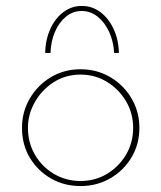

<svg xmlns="http://www.w3.org/2000/svg" viewBox="-20 -620 543 646"><path d="M54 -190Q54 -244 80.5 -289Q107 -334 151.5 -360.5Q196 -387 251 -387Q306 -387 351 -360.5Q396 -334 422.5 -289Q449 -244 449 -190Q449 -135 422.5 -90.5Q396 -46 351 -20Q306 6 251 6Q196 6 151.5 -19.5Q107 -45 80.5 -89Q54 -133 54 -190ZM74 -190Q74 -140 97.5 -99.5Q121 -59 161.5 -35Q202 -11 251 -11Q300 -11 340 -35Q380 -59 404 -99.5Q428 -140 428 -190Q428 -239 404 -279.5Q380 -320 340 -344.5Q300 -369 251 -369Q200 -369 160 -343Q120 -317 97 -276Q74 -235 74 -190ZM255 -600Q290 -600 317.5 -579.5Q345 -559 362 -523Q379 -487 380 -442H364Q362 -480 347.5 -512Q333 -544 309 -563.5Q285 -583 255 -583Q225 -583 201.5 -563.5Q178 -544 164.5 -512Q151 -480 150 -442H132Q133 -487 149.5 -523Q166 -559 193.5 -579.5Q221 -600 255 -600Z"/></svg>

Font: Synthetic Thin
Style: Regular
Weight: 100
Designer: Santiago Orozco
Foundry: Typemade
Version: Version 2.000; ttfautohint (v1.8.4.7-5d5b)